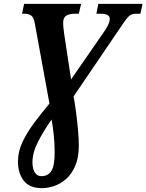

<svg xmlns="http://www.w3.org/2000/svg" viewBox="-20 -734 758 994"><path d="M197 240Q133 240 103 201.5Q73 163 73 101Q73 50 97.5 -1Q122 -52 159.5 -101.5Q197 -151 236 -198L160 -614Q155 -644 141.5 -653.5Q128 -663 107 -663H94L105 -714H400L388 -663H368Q339 -663 323 -653Q307 -643 307 -616Q307 -607 308 -593.5Q309 -580 312 -560L348 -323L526 -580Q550 -618 548 -638Q548 -663 499 -663H479L489 -714H718L707 -663H685Q668 -663 657 -657Q646 -651 634.5 -636Q623 -621 605 -594L361 -235Q368 -197 374 -151Q380 -105 384 -60.5Q388 -16 388 19Q388 81 370 123.5Q352 166 323.5 191.5Q295 217 261.5 228.5Q228 240 197 240ZM194 178Q229 178 246 151Q263 124 263 56Q263 7 258 -38.5Q253 -84 247 -115Q206 -57 177 -0.5Q148 56 148 107Q148 139 160 158.5Q172 178 194 178Z"/></svg>

Font: Noto Serif Condensed
Style: Bold Italic
Weight: 700
Width: 3
Italic angle: -12°
Designer: Monotype Design Team
Foundry: Monotype Imaging Inc.
Version: Version 2.014